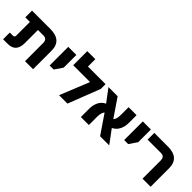

<svg xmlns="http://www.w3.org/2000/svg" viewBox="171 -1807 2854 2854"><g transform="rotate(45 1598.0 -380.0)"><path d="M486 0V-376Q486 -423 466.5 -443.5Q447 -464 407 -464H28V-605H414Q534 -605 594.5 -551Q655 -497 655 -387V0ZM25 0V-141H92Q107 -141 116 -149.5Q125 -158 125 -176V-565H294V-189Q294 -95 252 -47.5Q210 0 124 0Z M790 -213V-605H960V-338L875 -213Z M1204 -605H1574V-505L1378 0H1201L1389 -464H1035V-760H1204Z M2064 0 1819 -360 1635 -605H1828L2064 -259L2256 0ZM1660 0V-176Q1660 -245 1684.5 -301.5Q1709 -358 1758.5 -391Q1808 -424 1880 -424L1923 -317Q1889 -317 1868 -300.5Q1847 -284 1837.5 -252Q1828 -220 1828 -173V0ZM2009 -193 1964 -300Q1999 -300 2019.5 -316.5Q2040 -333 2049 -365Q2058 -397 2058 -443V-605H2226V-440Q2226 -372 2201.5 -316Q2177 -260 2129 -226.5Q2081 -193 2009 -193Z M2357 -213V-605H2527V-338L2442 -213Z M2956 0V-376Q2956 -423 2937 -443.5Q2918 -464 2878 -464H2599V-605H2885Q3005 -605 3065.5 -551Q3126 -497 3126 -387V0Z"/></g></svg>

Font: Noto Sans Hebrew ExtraBold
Style: Regular
Weight: 800
Designer: Monotype Design Team
Foundry: Monotype Imaging Inc.
Version: Version 2.003